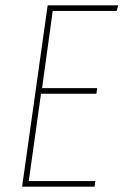

<svg xmlns="http://www.w3.org/2000/svg" viewBox="-20 -701 464 721"><path d="M424 -681 418 -660H178L138 -370H345L342 -349H134L88 -21H338L335 0H63L159 -681Z"/></svg>

Font: Fira Sans Extra Condensed Thin
Style: Italic
Weight: 250
Width: 3
Italic angle: -8°
Designer: Carrois Corporate & Edenspiekermann AG
Foundry: Carrois Corporate GbR & Edenspiekermann AG
Version: Version 4.203